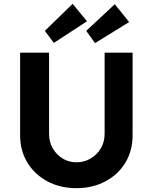

<svg xmlns="http://www.w3.org/2000/svg" viewBox="-20 -976 797 1002"><path d="M85 -269V-701H236V-278Q236 -236 255 -202.5Q274 -169 306.5 -149Q339 -129 379 -129Q420 -129 453.5 -149Q487 -169 506.5 -202.5Q526 -236 526 -278V-701H672V-269Q672 -190 634.5 -127.5Q597 -65 530 -29.5Q463 6 379 6Q294 6 227.5 -29.5Q161 -65 123 -127.5Q85 -190 85 -269ZM261 -752 214 -815 359 -956 434 -865ZM579 -954 654 -861 476 -751 430 -815Z"/></svg>

Font: Mach SemiBold
Style: Regular
Weight: 600
Version: Version 1.002